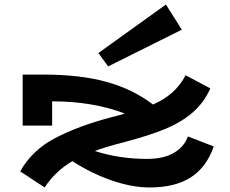

<svg xmlns="http://www.w3.org/2000/svg" viewBox="-20 -813 1015 847"><path d="M923 -167Q891 -75 821.5 -30.5Q752 14 640 14Q564 14 475.5 -16Q387 -46 299 -102Q223 -57 177 14L69 -57Q122 -151 223.5 -204Q325 -257 468 -295L492 -301L531 -312Q390 -366 210 -366V-259H80V-484H170Q335 -484 451 -451.5Q567 -419 655 -352Q705 -374 739.5 -404.5Q774 -435 799 -481L908 -423Q879 -359 829 -316Q779 -273 708.5 -244Q638 -215 532 -187Q450 -166 398 -147Q506 -112 628 -112Q702 -112 747.5 -139Q793 -166 809 -211ZM457 -520 782 -682 712 -793 414 -579Z"/></svg>

Font: BioRhyme Expanded ExtraBold
Style: Regular
Weight: 800
Width: 7
Designer: Aoife Mooney
Foundry: Aoife Mooney Type
Version: Version 1.000